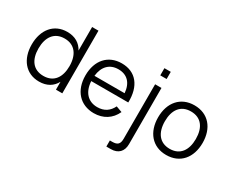

<svg xmlns="http://www.w3.org/2000/svg" viewBox="-131 -1199 2307 1911"><g transform="rotate(30 1022.0 -243.0)"><path d="M474 -720V-449.5C438.5 -515 377.5 -555 286 -555C134 -555 40 -439.5 40 -269.5C40 -102.5 133 15 286 15C377 15 438.5 -24.5 474 -90.5V0H547V-720ZM296 -484.5C413 -484.5 474 -399.5 474 -269.5C474 -143.5 417 -55.5 296 -55.5C177.5 -55.5 118 -139.5 118 -269.5C118 -397 176.5 -484.5 296 -484.5Z M915.5 -54.5C809.5 -54.5 742.5 -126.5 735.5 -249.5H1161C1166.5 -439.5 1074.5 -555 912.5 -555C757 -555 657 -444.5 657 -270C657 -96.5 759 15 915.5 15C1023 15 1107.5 -38 1150.5 -133L1081 -158.5C1049 -92.5 996 -54.5 915.5 -54.5ZM737 -311C749 -422.5 812.5 -487 912.5 -487C1013.5 -487 1074.5 -424 1083.5 -311Z M1375 -642.5V-725H1302V-642.5ZM1242 239.5C1328 239.5 1375 189 1375 106V-540H1302V85C1302 147 1279.5 169.5 1217.5 169.5H1191.5V239.5Z M1747.5 15C1907.5 15 2003.5 -100.5 2003.5 -270.5C2003.5 -438 1909 -555 1747.5 -555C1589.5 -555 1492 -440 1492 -270.5C1492 -102.5 1587 15 1747.5 15ZM1747.5 -55.5C1631.5 -55.5 1570 -139 1570 -270.5C1570 -399 1628.5 -484.5 1747.5 -484.5C1865 -484.5 1925.5 -402 1925.5 -270.5C1925.5 -141 1865.5 -55.5 1747.5 -55.5Z"/></g></svg>

Font: Vela Sans
Style: Regular
Weight: 400
Designer: Principal design: Mikhail Sharanda - project Manrope.
Design modification: Ravid Balaliev
Foundry: Mikhail Sharanda
Version: Version 1.001